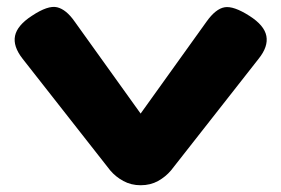

<svg xmlns="http://www.w3.org/2000/svg" viewBox="-20 -534 832 568"><path d="M396 14Q368 14 345 1.5Q322 -11 306 -30L47 -360Q18 -397 24.5 -428Q31 -459 74 -487Q122 -519 149 -512.5Q176 -506 201 -470L396 -198L591 -470Q618 -508 644.5 -512.5Q671 -517 718 -487Q762 -459 768 -427.5Q774 -396 745 -360L486 -30Q470 -11 447.5 1.5Q425 14 396 14Z"/></svg>

Font: Fredoka Expanded
Style: Bold
Weight: 700
Width: 7
Designer: Ben Nathan
Foundry: Milena B. Brandão, Ben Nathan
Version: Version 2.001